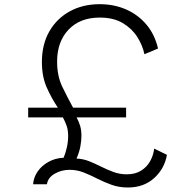

<svg xmlns="http://www.w3.org/2000/svg" viewBox="-20 -860 898 896"><path d="M576.5 15Q651 15 699.5 -29Q748 -73 759 -137.5L699.5 -166.5Q696 -135.5 680.8 -108Q665.5 -80.5 638.2 -63.5Q611 -46.5 571.5 -46.5Q539.5 -46.5 510 -57.2Q480.5 -68 452.2 -82.2Q424 -96.5 395.5 -107.8Q367 -119 337 -120Q349.5 -148 354.8 -175.2Q360 -202.5 360 -225.5Q360 -252 354.2 -272Q348.5 -292 337.5 -312H568.5V-357.5H321Q295 -405 270.8 -455Q246.5 -505 246.5 -572.5Q246.5 -665.5 300 -721.8Q353.5 -778 445.5 -778Q509 -778 552 -752.8Q595 -727.5 620 -688.5Q645 -649.5 654 -607L717.5 -633.5Q702.5 -698.5 663.8 -744.8Q625 -791 568.8 -815.8Q512.5 -840.5 445 -840.5Q366.5 -840.5 305.5 -807Q244.5 -773.5 210 -713Q175.5 -652.5 175.5 -570.5Q175.5 -502.5 198.2 -451.5Q221 -400.5 250 -357.5H111.5V-312H273.5Q283.5 -294 290.8 -273.5Q298 -253 298 -225Q298 -198 291.8 -171.2Q285.5 -144.5 277 -124Q237 -122 205.5 -104.2Q174 -86.5 155.2 -59Q136.5 -31.5 134.5 0H199Q203.5 -31 235 -49.2Q266.5 -67.5 305 -67.5Q339.5 -67.5 371 -55Q402.5 -42.5 434.2 -26.2Q466 -10 500.8 2.5Q535.5 15 576.5 15Z"/></svg>

Font: Spartan
Style: Regular
Weight: 400
Designer: Matt Bailey, Mirko Velimirovic
Foundry: Matt Bailey
Version: Version 1.003; ttfautohint (v1.8.3)